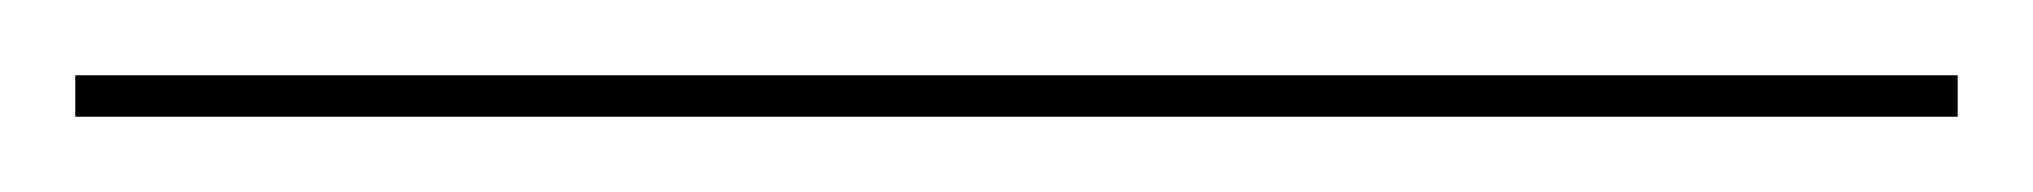

<svg xmlns="http://www.w3.org/2000/svg" viewBox="-20 78 540 51"><path d="M0 109H500V98H0Z"/></svg>

Font: Jost Thin
Style: Regular
Weight: 250
Version: Version 3.710